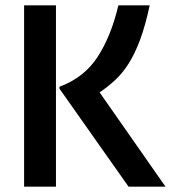

<svg xmlns="http://www.w3.org/2000/svg" viewBox="-20 -697 638 717"><path d="M70 -677H189V0H70ZM352 -352 598 0H460L202 -366V-373Q294 -407 344.5 -484.5Q395 -562 422 -677H539Q523 -602 503.5 -549.5Q484 -497 461 -460.5Q438 -424 410.5 -398.5Q383 -373 352 -352Z"/></svg>

Font: Amaranth
Style: Regular
Weight: 400
Designer: Gesine Todt
Foundry: Gesine Todt
Version: Version 1.001